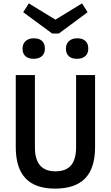

<svg xmlns="http://www.w3.org/2000/svg" viewBox="-20 -1098 654 1133"><path d="M307 -87Q369 -87 399 -122Q429 -157 429 -229V-655H541V-230Q541 -106 482.5 -45.5Q424 15 304 15Q188 15 130.5 -46Q73 -107 73 -230V-655H186V-229Q186 -158 216 -122.5Q246 -87 307 -87ZM464 -1078 497 -1026 327 -900H288L117 -1026L150 -1078L307 -982ZM245 -811Q245 -783 227.5 -767Q210 -751 178 -751Q147 -751 130 -766.5Q113 -782 113 -811Q113 -839 131 -855.5Q149 -872 179 -872Q211 -872 228 -856.5Q245 -841 245 -811ZM501 -811Q501 -783 483.5 -767Q466 -751 434 -751Q403 -751 386 -766.5Q369 -782 369 -811Q369 -839 387 -855.5Q405 -872 435 -872Q467 -872 484 -856.5Q501 -841 501 -811Z"/></svg>

Font: Intel One Mono Medium
Style: Regular
Weight: 500
Monospace: yes
Designer: Fred Shallcrass
Foundry: Frere-Jones Type LLC
Version: Version 1.400;hotconv 1.1.0;makeotfexe 2.6.0;FJTRelease1.4